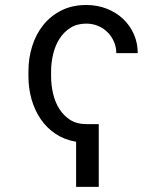

<svg xmlns="http://www.w3.org/2000/svg" viewBox="-20 -558 640 765"><path d="M373.5 186.5H283.2V6.8Q236.8 -1 201.4 -24.7Q166 -48.3 142.1 -83.5Q118.2 -118.7 105.7 -162.4Q93.3 -206.1 93.3 -253.9V-274.4Q93.3 -326.7 108.4 -374.5Q123.5 -422.4 152.8 -458.7Q182.1 -495.1 225.1 -516.6Q268.1 -538.1 323.7 -538.1Q368.2 -538.1 405.8 -523.2Q443.4 -508.3 470.7 -482.4Q498 -456.5 513.4 -421.6Q528.8 -386.7 528.8 -346.2H443.4Q443.4 -370.1 434.1 -391.6Q424.8 -413.1 408.9 -429.2Q393.1 -445.3 371.1 -454.6Q349.1 -463.9 323.7 -463.9Q286.6 -463.9 260.3 -447Q233.9 -430.2 216.8 -403.1Q199.7 -376 191.7 -342Q183.6 -308.1 183.6 -274.4V-253.9Q183.6 -219.2 191.4 -185.3Q199.2 -151.4 216.3 -124.3Q233.4 -97.2 259.8 -80.3Q286.1 -63.5 323.7 -63.5H373.5Z"/></svg>

Font: Roboto Mono
Style: Regular
Weight: 400
Designer: Google
Version: Version 2.000985; 2015; ttfautohint (v1.3)